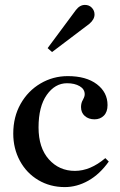

<svg xmlns="http://www.w3.org/2000/svg" viewBox="-20 -754 490 782"><path d="M34 -210Q34 -278 64 -331Q94 -384 145 -414Q196 -444 256 -444Q331 -444 374.5 -411Q418 -378 418 -326Q418 -298 403 -283Q388 -268 365 -268Q341 -268 325.5 -281.5Q310 -295 310 -318Q310 -335 318 -348Q319 -350 322 -356.5Q325 -363 325 -370Q325 -391 304.5 -403Q284 -415 253 -415Q204 -415 170.5 -367.5Q137 -320 137 -235Q137 -152 179 -105Q221 -58 285 -58Q348 -58 409 -110L423 -96Q386 -44 339.5 -18Q293 8 244 8Q184 8 136 -20.5Q88 -49 61 -99Q34 -149 34 -210ZM174 -558 289 -713Q305 -734 326 -734Q343 -734 354 -722.5Q365 -711 365 -695Q365 -675 344 -657L192 -542Z"/></svg>

Font: Ibarra Real Nova SemiBold
Style: Regular
Weight: 600
Designer: Jose Maria Ribagorda & Octavio Pardo
Foundry: Jose Maria Ribagorda
Version: Version 1.014